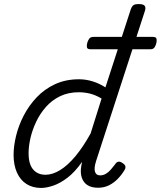

<svg xmlns="http://www.w3.org/2000/svg" viewBox="-20 -910 793 947"><path d="M183 17Q141 17 110.5 -2.5Q80 -22 63.5 -59Q47 -96 47 -146Q47 -190 59.5 -241Q72 -292 97.5 -341Q123 -390 161.5 -430.5Q200 -471 252 -495Q304 -519 370 -519Q404 -519 437.5 -508.5Q471 -498 500 -479L625 -864Q631 -880 639 -885Q647 -890 663 -890Q687 -890 693.5 -881.5Q700 -873 695 -857L454 -116Q443 -81 448.5 -63Q454 -45 474 -45Q489 -45 502.5 -53Q516 -61 527 -74Q538 -87 548 -100Q553 -109 562 -112Q571 -115 584 -106Q597 -98 598.5 -89Q600 -80 594 -71Q581 -49 562 -29Q543 -9 518.5 3.5Q494 16 464 16Q432 16 412 3.5Q392 -9 383.5 -33.5Q375 -58 381 -92Q382 -98 383 -102.5Q384 -107 385 -112Q350 -62 313.5 -34Q277 -6 243 5.5Q209 17 183 17ZM121 -154Q121 -120 130 -97Q139 -74 158 -61Q177 -48 204 -48Q239 -48 276.5 -71Q314 -94 352 -139.5Q390 -185 427 -252L481 -424Q450 -442 423 -448.5Q396 -455 369 -455Q317 -455 276.5 -435.5Q236 -416 206.5 -382.5Q177 -349 158 -308.5Q139 -268 130 -228Q121 -188 121 -154ZM427 -667Q411 -667 409 -676Q407 -685 410 -697Q413 -709 419.5 -718.5Q426 -728 441 -728H734Q750 -728 752 -718.5Q754 -709 751 -697Q748 -685 742 -676Q736 -667 721 -667Z"/></svg>

Font: Playwrite DK Loopet Light
Style: Regular
Weight: 300
Version: Version 1.003